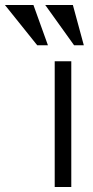

<svg xmlns="http://www.w3.org/2000/svg" viewBox="-149 -743 368 763"><path d="M68.4 0V-499.5H134.3V0ZM-1 -563 -129.4 -723.1H-16.1L41.5 -563ZM145.5 -563 30.8 -723.1H140.6L184.1 -563Z"/></svg>

Font: Pontano Sans Light
Style: Regular
Weight: 300
Designer: Vernon Adams
Foundry: Vernon Adams
Version: Version 2.001